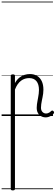

<svg xmlns="http://www.w3.org/2000/svg" viewBox="-20 -1435 689 2375"><path d="M138 920Q125 920 119 915.5Q113 911 113 901V-496Q113 -506 119.5 -510.5Q126 -515 139 -515Q153 -515 159 -510.5Q165 -506 165 -496V-408Q189 -450 219.5 -474.5Q250 -499 283.5 -509Q317 -519 350 -519Q401 -519 438.5 -496.5Q476 -474 496.5 -431Q517 -388 517 -325Q517 -301 514 -278Q511 -255 506.5 -233Q502 -211 497.5 -189Q493 -167 490 -145.5Q487 -124 487 -102Q487 -69 505.5 -50Q524 -31 550 -31Q560 -31 570.5 -34Q581 -37 592 -44Q603 -51 614 -62Q620 -68 627 -67.5Q634 -67 641 -60Q647 -54 648.5 -46.5Q650 -39 645 -32Q634 -17 617 -6Q600 5 581.5 11Q563 17 546 17Q497 17 465.5 -15Q434 -47 434 -100Q434 -122 437 -144Q440 -166 444 -187.5Q448 -209 452 -231.5Q456 -254 459 -276.5Q462 -299 462 -322Q462 -393 431 -431Q400 -469 341 -469Q315 -469 289.5 -461.5Q264 -454 241 -437Q218 -420 199 -393Q180 -366 165 -327V901Q165 911 158.5 915.5Q152 920 138 920ZM0 895H635V905H0ZM0 -20H635V0H0ZM0 -505H635V-500H0ZM0 -1415H635V-1405H0Z"/></svg>

Font: Playwrite BE WAL Guides
Style: Regular
Weight: 400
Designer: Veronika Burian, José Scaglione
Foundry: TypeTogether
Version: Version 1.003